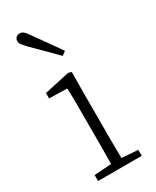

<svg xmlns="http://www.w3.org/2000/svg" viewBox="-194 -808 704 864"><g transform="rotate(-30 158.0 -376.0)"><path d="M44 0V-31L133 -37Q134 -78 134 -126Q134 -174 134 -213V-263Q134 -310 134 -351Q134 -392 132 -430L39 -432V-460L171 -489L187 -484L186 -367V-213Q186 -174 186 -125.5Q186 -77 187 -37L271 -31V0ZM208 -582 188 -567Q158 -597 129 -626.5Q100 -656 74 -681Q58 -698 51 -707Q44 -716 44 -726Q44 -739 52 -745.5Q60 -752 70 -752Q81 -752 90 -744.5Q99 -737 112 -717Q135 -686 159 -651.5Q183 -617 208 -582Z"/></g></svg>

Font: Source Serif 4 SmText Light
Style: Regular
Weight: 300
Designer: Frank Grießhammer
Foundry: Adobe
Version: Version 4.005;hotconv 1.1.0;makeotfexe 2.6.0